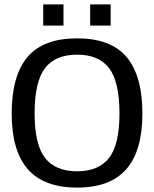

<svg xmlns="http://www.w3.org/2000/svg" viewBox="-20 -836 699 871"><path d="M176 -816H268V-720H176ZM389 -816H482V-720H389ZM33 -321Q33 -492 104.5 -577Q176 -662 330 -662Q483 -662 554.5 -577Q626 -492 626 -321Q626 -152 553 -68.5Q480 15 330 15Q179 15 106 -68.5Q33 -152 33 -321ZM522 -321Q522 -464 475.5 -526Q429 -588 330 -588Q230 -588 183.5 -526Q137 -464 137 -321Q137 -181 184 -120Q231 -59 330 -59Q428 -59 475 -120Q522 -181 522 -321Z"/></svg>

Font: Pridi
Style: Regular
Weight: 400
Designer: Katatrad Team
Foundry: CadsonDemak
Version: Version 1.001